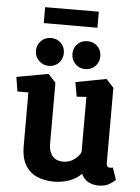

<svg xmlns="http://www.w3.org/2000/svg" viewBox="-56 -844 650 891"><g transform="rotate(5 269.5 -398.0)"><path d="M230 4Q183 4 148 -12Q113 -28 94 -61.5Q75 -95 75 -146V-398H24L13 -465L161 -492L196 -454V-169Q196 -150 201 -135.5Q206 -121 215 -111Q224 -101 236.5 -96.5Q249 -92 264 -92Q291 -92 314 -108Q337 -124 345 -144V-401L300 -398L288 -465L431 -492L466 -454V-105Q466 -92 471 -87.5Q476 -83 482 -83Q487 -83 491 -84Q495 -85 496 -85L515 -29Q509 -22 488.5 -9Q468 4 437 4Q411 4 389.5 -7Q368 -18 356 -44Q333 -19 298 -7.5Q263 4 230 4ZM328 -529Q300 -529 281.5 -548Q263 -567 263 -594Q263 -622 281.5 -640.5Q300 -659 328 -659Q356 -659 374.5 -640.5Q393 -622 393 -594Q393 -567 374.5 -548Q356 -529 328 -529ZM158 -529Q131 -529 112 -548Q93 -567 93 -594Q93 -622 112 -640.5Q131 -659 158 -659Q186 -659 204.5 -640.5Q223 -622 223 -594Q223 -567 204.5 -548Q186 -529 158 -529ZM118 -725V-799L368 -800V-725Z"/></g></svg>

Font: Kreon Light
Style: Bold
Weight: 700
Version: Version 2.002